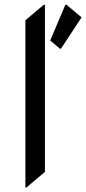

<svg xmlns="http://www.w3.org/2000/svg" viewBox="-20 -777 367 816"><path d="M257.8 -756.8H262.7L326.7 -703.1L239.3 -570.3H234.4L193.4 -605ZM87.9 19.5V-690.9L166 -756.8H170.9V-46.4L92.8 19.5Z"/></svg>

Font: Gothica
Style: Book
Weight: 400
Designer: Wojciech Kalinowski "wmk69" (wmk69@o2.pl)
Foundry: Wojciech Kalinowski "wmk69" (wmk69@o2.pl)
Version: Version 2.1.0; 2021-05-14